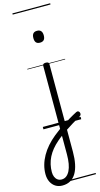

<svg xmlns="http://www.w3.org/2000/svg" viewBox="-283 -1021 810 1550"><g transform="rotate(-15 122.0 -245.5)"><path d="M164 10Q180 0 196.5 -10.5Q213 -21 229 -31Q245 -41 261 -49.5Q277 -58 292 -66Q302 -71 309 -67.5Q316 -64 319.5 -55.5Q323 -47 320.5 -38.5Q318 -30 308 -24Q293 -15 275 -5Q257 5 238.5 16.5Q220 28 202 40Q184 52 166 63ZM32 478Q-1 478 -25.5 462.5Q-50 447 -64 419Q-78 391 -78 354Q-78 315 -67.5 277.5Q-57 240 -36.5 203.5Q-16 167 13 134Q42 101 79 71Q92 61 105 51Q118 41 131 31V-496Q131 -506 137.5 -510.5Q144 -515 157 -515Q170 -515 176.5 -510.5Q183 -506 183 -496V237Q183 292 174 337Q165 382 146.5 413.5Q128 445 99.5 461.5Q71 478 32 478ZM38 429Q61 429 78 416Q95 403 107 379Q119 355 125 321Q131 287 131 244V89Q121 96 111 104Q101 112 92 120Q63 145 41 172Q19 199 4.5 228Q-10 257 -17 288Q-24 319 -24 351Q-24 374 -16.5 391.5Q-9 409 5 419Q19 429 38 429ZM155 -683Q133 -683 122.5 -695Q112 -707 112 -732Q112 -757 122.5 -769.5Q133 -782 155 -782Q177 -782 188 -769.5Q199 -757 199 -732Q199 -707 188 -695Q177 -683 155 -683ZM0 449H316V459H0ZM0 -20H316V0H0ZM0 -505H316V-500H0ZM0 -969H316V-959H0Z"/></g></svg>

Font: Playwrite IT Trad Guides
Style: Regular
Weight: 400
Designer: Veronika Burian, José Scaglione
Foundry: TypeTogether
Version: Version 1.003